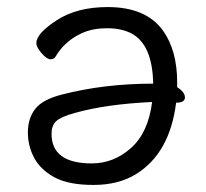

<svg xmlns="http://www.w3.org/2000/svg" viewBox="-20 -506 583 544"><path d="M366 -13Q316 18 245 18Q174 18 134.5 -3.5Q95 -25 77 -58.5Q59 -92 59 -131Q59 -170 79.5 -197Q100 -224 155 -238Q275 -269 414 -269Q412 -381 351 -412Q323 -426 283.5 -426Q244 -426 214 -413Q164 -391 137 -345Q133 -338 123 -338Q113 -338 98 -355Q83 -372 83 -384Q83 -411 140.5 -448.5Q198 -486 285 -486Q394 -486 442 -419Q482 -363 482 -272V-259Q504 -245 504 -230Q504 -215 479 -215Q461 -72 366 -13ZM240 -43Q302 -43 351 -86.5Q400 -130 411 -217Q281 -211 192 -186Q152 -175 139 -162.5Q126 -150 126 -127Q126 -43 240 -43Z"/></svg>

Font: LXGW WenKai TC
Style: Regular
Weight: 400
Designer: LXGW / Fontworks Inc.
Foundry: LXGW / Fontworks Inc.
Version: Version 1.330